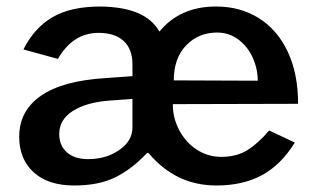

<svg xmlns="http://www.w3.org/2000/svg" viewBox="-20 -560 974 590"><path d="M531 -159.5C517.7 -184.5 511 -211.3 511 -240L896 -241C896 -303 885.3 -356.5 864 -401.5C842.7 -446.5 813 -480.8 775 -504.5C737 -528.2 693.3 -540 644 -540C570 -540 512 -514.3 470 -463C455.3 -488.3 433.2 -507.3 403.5 -520C373.8 -532.7 335.7 -539.3 289 -540C227.7 -540 178.3 -529 141 -507C103.7 -485 74 -452 52 -408L158 -379C188.7 -432.3 230.3 -459 283 -459C316.3 -459 342 -450.7 360 -434C378 -417.3 387 -393.7 387 -363V-326L304 -320C216 -314.7 149.8 -296.5 105.5 -265.5C61.2 -234.5 39 -192.7 39 -140C39 -94 53.8 -57.5 83.5 -30.5C113.2 -3.5 154.7 10 208 10C258.7 10 301 1.5 335 -15.5C369 -32.5 400.7 -56.7 430 -88C432.7 -91.3 435.3 -91.3 438 -88C493.3 -22.7 562.3 10 645 10C699.7 10 746.5 -0.7 785.5 -22C824.5 -43.3 858 -76.7 886 -122L807 -159C784.3 -132.3 762 -112.2 740 -98.5C718 -84.8 691.3 -78 660 -78C632.7 -78 607.7 -85.3 585 -100C562.3 -114.7 544.3 -134.5 531 -159.5ZM552 -420.5C577.3 -446.8 609 -460 647 -460C671.7 -460 693.5 -452.8 712.5 -438.5C731.5 -424.2 746.2 -405.7 756.5 -383C766.8 -360.3 772 -336.7 772 -312L514 -313C514 -358.3 526.7 -394.2 552 -420.5ZM318 -251 387 -256V-168C387 -140.7 373.5 -117.7 346.5 -99C319.5 -80.3 287.7 -71 251 -71C223 -71 201.2 -78 185.5 -92C169.8 -106 162 -124.7 162 -148C162 -178 176.2 -201.8 204.5 -219.5C232.8 -237.2 270.7 -247.7 318 -251Z"/></svg>

Font: Morrison SemiBold
Style: Regular
Weight: 600
Designer: Pablo Impallari, Rodrigo Fuenzalida (Modified by Dan O. Williams)
Version: Version 0.030; ttfautohint (v1.8.1)